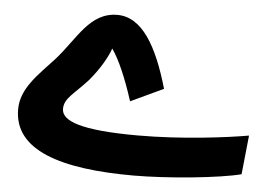

<svg xmlns="http://www.w3.org/2000/svg" viewBox="-44 -584 938 662"><g transform="rotate(5 425.0 -252.5)"><path d="M440 21C558 21 739 3 811 -16L825 -151C751 -138 596 -118 443 -118C242 -118 178 -146 178 -187C178 -224 211 -241 259 -294C297 -339 321 -384 329 -409C354 -374 382 -309 406 -233L519 -286C477 -432 422 -526 337 -526C241 -526 205 -432 137 -356C82 -296 24 -245 24 -172C24 -30 188 21 440 21Z"/></g></svg>

Font: Noto Sans Arabic UI XCn XBd
Style: Regular
Weight: 800
Width: 2
Designer: Monotype Design Team, Nadine Chahine and Nizar Qandah
Foundry: Monotype Imaging Inc.
Version: Version 2.010